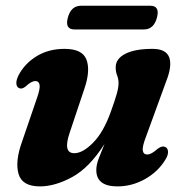

<svg xmlns="http://www.w3.org/2000/svg" viewBox="-20 -637 635 668"><path d="M554 -126Q563.5 -122.5 564.5 -110.2Q565.5 -98 556 -82.5Q530.5 -40 485 -14.2Q439.5 11.5 388.5 11.5Q315 11.5 315 -45.5Q315 -63.5 323.8 -86.5Q332.5 -109.5 343.5 -136Q291 -53.5 231.2 -21Q171.5 11.5 119 11.5Q57 11.5 44.5 -32Q32 -75.5 56.5 -143.5L108 -294Q120 -327.5 117.8 -341.2Q115.5 -355 103 -355Q89 -355 69 -336Q56 -325.5 46.5 -330.5Q38.5 -333.5 37 -345.2Q35.5 -357 45 -376Q66.5 -416.5 108 -441.8Q149.5 -467 204.5 -467Q267 -467 281 -429.2Q295 -391.5 274 -329.5L222.5 -175.5Q198 -104 238.5 -104Q268 -104 304.2 -140.8Q340.5 -177.5 366 -249.5Q380 -288 386.2 -310.5Q392.5 -333 392.5 -347.5Q392.5 -362 387.5 -374.5Q382.5 -387 382.5 -403Q382.5 -432.5 416 -449.8Q449.5 -467 510.5 -467Q558 -467 568.8 -437.2Q579.5 -407.5 558 -353.5L488.5 -163Q474.5 -127 476.8 -113.2Q479 -99.5 492 -99.5Q499.5 -99.5 507.8 -104Q516 -108.5 529.5 -120Q544 -130.5 554 -126ZM216 -575.5Q227 -617 262 -617H503Q537 -617 526 -575.5Q515 -534.5 480.5 -534.5H239.5Q205 -534.5 216 -575.5Z"/></svg>

Font: Fraunces 72pt S050
Style: Bold Italic
Weight: 700
Italic angle: -16°
Version: Version 1.000; ttfautohint (v1.8.3)